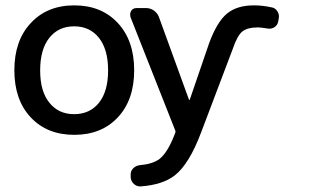

<svg xmlns="http://www.w3.org/2000/svg" viewBox="-20 -583 1219 698"><path d="M159.2 -210Q192.4 -168 249.5 -168Q306.6 -168 339.8 -209.5Q373 -251 373 -327.1Q373 -403.3 339.8 -445.3Q306.6 -487.3 249.5 -487.3Q192.4 -487.3 159.2 -445.3Q126 -403.3 126 -327.1Q126 -251 159.2 -210ZM91.8 -499Q151.4 -563.5 250 -563.5Q348.6 -563.5 408.2 -499.5Q467.8 -435.5 467.8 -327.6Q467.8 -219.7 408.2 -156.2Q348.6 -92.8 250 -92.8Q151.4 -92.8 91.8 -156.2Q32.2 -219.7 32.2 -327.6Q32.2 -435.5 91.8 -499ZM667 -220.7Q667 -219.7 668 -219.7Q668.9 -219.7 669.9 -220.7L740.2 -425.8Q768.6 -502.9 804.7 -533.2Q840.8 -563.5 903.3 -563.5Q933.6 -563.5 965.8 -556.6Q980.5 -554.7 988.3 -542Q994.1 -533.2 994.1 -522.5Q994.1 -518.6 993.2 -514.6L991.2 -503.9Q988.3 -490.2 976.6 -483.4Q964.8 -476.6 951.2 -479.5Q934.6 -482.4 918.9 -483.4Q879.9 -483.4 861.3 -468.8Q842.8 -454.1 826.2 -405.3L711.9 -103.5Q668 13.7 615.2 54.7Q571.3 88.9 491.2 94.7Q490.2 94.7 489.3 94.7Q476.6 94.7 466.8 85.9Q456.1 76.2 455.1 61.5V53.7Q454.1 40 463.4 29.8Q472.7 19.5 487.3 17.6Q534.2 13.7 559.6 -4.9Q590.8 -29.3 617.2 -100.6Q619.1 -104.5 617.2 -108.4L454.1 -521.5Q453.1 -526.4 453.1 -530.3Q453.1 -537.1 457 -543.9Q463.9 -553.7 476.6 -553.7H510.7Q526.4 -553.7 539.1 -544.9Q551.8 -536.1 557.6 -521.5Z"/></svg>

Font: Gen Jyuu GothicL Medium
Style: Regular
Weight: 500
Designer: [Source Han Sans]
Ryoko NISHIZUKA  (kana & ideographs); Paul D. Hunt (Latin, Greek & Cyrillic); Wenlong ZHANG  (bopomofo
Version: Version 1.002.20150607